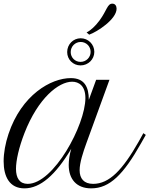

<svg xmlns="http://www.w3.org/2000/svg" viewBox="-48 -1011 810 1040"><path d="M-2 -285.2C-19 -234.4 -28.3 -182.6 -28.3 -137.2C-28.3 -53.2 4.4 9.3 84.5 9.3C169.9 9.3 252.9 -62.5 337.9 -205.1C328.6 -173.3 324.2 -143.1 324.2 -117.7C324.2 -41 366.2 9.3 445.8 9.3C547.4 9.3 621.6 -67.4 716.3 -235.4L741.7 -280.3L728.5 -289.6L703.6 -244.6C616.2 -90.8 544.4 -15.1 456.5 -15.1C406.7 -15.1 383.3 -43.9 383.3 -88.9C383.3 -129.4 401.9 -186 420.4 -236.8L544.9 -578.6H472.7L433.1 -470.2C433.1 -540.5 409.2 -587.9 335.4 -587.9C228 -587.9 68.8 -497.1 -2 -285.2ZM102.1 -15.1C58.6 -15.1 38.6 -45.9 38.6 -96.7C38.6 -141.6 54.2 -211.9 84.5 -290C158.2 -479.5 269.5 -568.4 342.8 -568.4C378.9 -568.4 414.6 -546.4 414.6 -480C414.6 -334.5 242.7 -15.1 102.1 -15.1ZM315.9 -729C315.9 -688.5 347.7 -656.7 388.2 -656.7C429.7 -656.7 462.9 -689.5 462.9 -730C462.9 -771 429.7 -803.7 389.2 -803.7C348.6 -803.7 315.9 -771 315.9 -729ZM335 -729C335 -759.8 359.4 -783.7 389.2 -783.7C418.9 -783.7 442.9 -759.8 442.9 -730C442.9 -700.2 418.9 -675.8 388.2 -675.8C358.4 -675.8 335 -699.2 335 -729ZM435.1 -823.2C478.5 -838.4 583.5 -906.7 583.5 -963.9C583.5 -978.5 576.2 -991.2 560.5 -991.2C533.2 -991.2 530.8 -954.1 491.7 -900.9C468.8 -869.6 441.4 -844.7 420.9 -835.4Z"/></svg>

Font: Petit Formal Script
Style: Regular
Weight: 400
Designer: Pablo Impallari, Brenda Gallo, Rodrigo Fuenzalida
Foundry: Pablo Impallari, Brenda Gallo, Rodrigo Fuenzalida
Version: Version 1.001